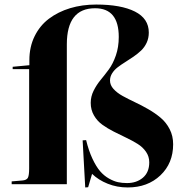

<svg xmlns="http://www.w3.org/2000/svg" viewBox="-20 -802 804 836"><path d="M351.1 14.2 339.8 -190.9 355 -191.9Q366.2 -145.5 382.6 -110.8Q398.9 -76.2 416 -56.4Q433.1 -36.6 454.3 -24.7Q475.6 -12.7 493.7 -8.8Q511.7 -4.9 533.2 -4.9Q574.7 -4.9 602.3 -28.3Q629.9 -51.8 629.9 -95.2Q629.9 -120.6 615.7 -141.1Q601.6 -161.6 579.1 -175.5Q556.6 -189.5 529.5 -202.4Q502.4 -215.3 475.3 -229Q448.2 -242.7 425.8 -258.8Q403.3 -274.9 389.2 -299.3Q375 -323.7 375 -354Q375 -381.8 387.7 -407.2Q400.4 -432.6 418.2 -454.1Q436 -475.6 453.9 -499.8Q471.7 -523.9 484.4 -560.3Q497.1 -596.7 497.1 -641.1Q497.1 -766.1 394 -766.1Q271 -766.1 271 -608.9V0H30.8V-12.2L77.1 -16.1Q96.2 -17.6 101.6 -28.3Q106.9 -39.1 106.9 -68.8V-501H35.2V-511.2L107.9 -518.1V-540Q107.9 -597.7 130.6 -644Q153.3 -690.4 193.1 -720.5Q232.9 -750.5 285.4 -766.4Q337.9 -782.2 398.9 -782.2Q506.8 -782.2 567.4 -751.7Q627.9 -721.2 627.9 -660.2Q627.9 -636.2 618.7 -616.2Q609.4 -596.2 594.5 -582Q579.6 -567.9 561.5 -555.4Q543.5 -543 525.4 -531.7Q507.3 -520.5 492.4 -509Q477.5 -497.6 468.3 -482.9Q459 -468.3 459 -451.2Q459 -431.6 474.1 -414.8Q489.3 -397.9 513.4 -384.5Q537.6 -371.1 567.1 -357.2Q596.7 -343.3 626 -326.4Q655.3 -309.6 679.4 -289.3Q703.6 -269 718.8 -239.5Q733.9 -210 733.9 -173.8Q733.9 -91.3 678.5 -38.6Q623 14.2 536.1 14.2Q489.3 14.2 449 -2Q408.7 -18.1 380.9 -44.9L363.8 13.2Z"/></svg>

Font: Display Regular
Style: Bold
Weight: 700
Designer: Latin by Veronika Burian and Jose Scaglione. Greek by Irene Vlachou. Cyrillic by Vera Evstafieva.
Foundry: TypeTogether
Version: Version 3.002